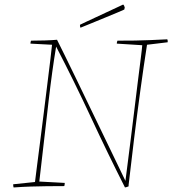

<svg xmlns="http://www.w3.org/2000/svg" viewBox="-20 -819 758 845"><path d="M530 6Q454 -144 380.5 -302Q307 -460 227 -614Q218 -560 210 -502Q202 -444 194 -375Q186 -306 176 -219Q166 -132 153 -20L265 -14Q265 -8 263 0Q220 0 185 0.5Q150 1 116 2Q82 3 40 6Q38 2 38 -8L134 -18Q137 -42 143 -89.5Q149 -137 157 -198.5Q165 -260 173 -325Q181 -390 188.5 -450Q196 -510 201.5 -555.5Q207 -601 209 -622L114 -627Q114 -636 117 -640Q146 -640 177 -641Q208 -642 231 -644Q241 -624 263.5 -578.5Q286 -533 315 -473Q344 -413 376 -346.5Q408 -280 438.5 -217Q469 -154 493.5 -103Q518 -52 532 -23Q535 -45 541 -93Q547 -141 555 -203.5Q563 -266 571 -332.5Q579 -399 586.5 -459Q594 -519 599.5 -562Q605 -605 606 -620L494 -627Q494 -634 497 -640Q541 -640 574.5 -640.5Q608 -641 641 -642.5Q674 -644 716 -646Q718 -643 718 -639.5Q718 -636 718 -633L627 -622Q612 -526 597.5 -419.5Q583 -313 570 -207Q557 -101 546 -5V1Q542 3 538.5 4Q535 5 530 6ZM334 -697Q332 -703 332 -707V-710L359 -723L507 -792L522 -799Q527 -795 529 -786L527 -777Q523 -775 499.5 -765Q476 -755 444 -742Q412 -729 382 -716.5Q352 -704 334 -697Z"/></svg>

Font: Labrada Thin
Style: Italic
Weight: 100
Italic angle: -7°
Designer: Mercedes Jáuregui
Foundry: Omnibus-Type Team
Version: Version 1.000; ttfautohint (v1.8.4.7-5d5b)